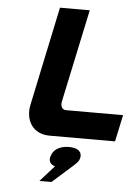

<svg xmlns="http://www.w3.org/2000/svg" viewBox="-60 -716 720 1002"><g transform="rotate(5 300.0 -215.0)"><path d="M213 -670 104 -153C87 -75 125 0 217 0H560L590 -140H292C271 -140 260 -157 266 -185L369 -670ZM185 240H248L347 152C370 132 382 120 385 107L386 105C395 72 373 50 324 50C274 50 241 72 232 106L231 108C224 132 234 149 259 157Z"/></g></svg>

Font: LT Wave Mono Black
Style: Italic
Weight: 900
Designer: Daniel Lyons
Version: Version 2.5 (Glyphs App)